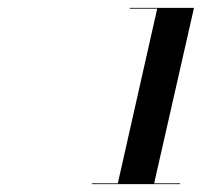

<svg xmlns="http://www.w3.org/2000/svg" viewBox="-20 -926 570 490"><path d="M214.4 -458.1H280.7L381.2 -903.9H311.3V-906H475.1L373.4 -458.1H439.4V-456H214.4Z"/></svg>

Font: Bodoni* 48pt
Style: Bold Italic
Weight: 700
Italic angle: -13°
Version: Version 2.3